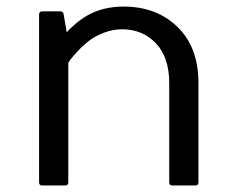

<svg xmlns="http://www.w3.org/2000/svg" viewBox="-20 -570 720 590"><path d="M100.1 -9.8C100.1 -3.3 103.4 0 109.9 0H180.2C186.7 0 189.9 -3.3 189.9 -9.8V-375C189.9 -379.6 199.5 -392.1 218.8 -412.6C228.2 -423 239.1 -433.2 251.5 -443.1C263.8 -453 279.4 -461.7 298.1 -469C316.8 -476.3 335.8 -480 355 -480C397 -480 431.6 -465.7 459 -437C486.3 -408.4 500 -367.7 500 -314.9V-9.8C500 -3.3 503.3 0 509.8 0H580.1C586.6 0 589.8 -3.3 589.8 -9.8V-314.9C589.8 -388.2 568.4 -445.6 525.4 -487.3C482.4 -529 427.2 -549.8 359.9 -549.8C317.5 -549.8 280.4 -540.7 248.5 -522.5C236.2 -515.6 223.5 -506.6 210.4 -495.4C197.4 -484.1 189 -475.7 185.1 -470.2L175.8 -524.9C175.1 -531.7 171.5 -535.2 165 -535.2H109.9C103.4 -535.2 100.1 -531.7 100.1 -524.9Z"/></svg>

Font: Numans
Style: Regular
Weight: 400
Designer: Jovanny Lemonad
Foundry: Jovanny Lemonad
Version: Version 001.001